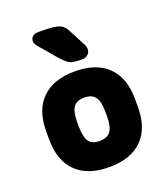

<svg xmlns="http://www.w3.org/2000/svg" viewBox="-119 -697 689 792"><g transform="rotate(-20 226.0 -301.0)"><path d="M31 -217V-182Q31 -88 81.5 -38.5Q132 11 226 11Q320 11 370.5 -38.5Q421 -88 421 -182V-217Q421 -310 370.5 -359.5Q320 -409 226 -409Q132 -409 81.5 -359.5Q31 -310 31 -217ZM288 -209V-189Q288 -144 273.5 -124Q259 -104 225 -104Q192 -104 178.5 -123Q165 -142 164 -189V-209Q164 -255 178.5 -274.5Q193 -294 226 -294Q259 -294 273.5 -274.5Q288 -255 288 -209ZM117 -561 180 -487Q195 -470 206.5 -460.5Q218 -451 233 -448Q248 -445 274 -445Q288 -445 298 -454.5Q308 -464 308 -477Q308 -482 306.5 -488.5Q305 -495 301 -501L266 -568Q257 -587 245.5 -596.5Q234 -606 211 -609.5Q188 -613 141 -613Q125 -613 115.5 -605.5Q106 -598 106 -584Q106 -576 117 -561Z"/></g></svg>

Font: Beiruti ExtraBold
Style: Regular
Weight: 800
Designer: Arlette Boutros
Foundry: Boutros
Version: Version 1.41